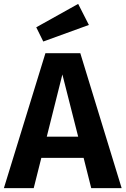

<svg xmlns="http://www.w3.org/2000/svg" viewBox="-29 -965 644 985"><path d="M372 -264 291 -583 211 -264ZM400 -155H183L144 0H-9L204 -692H383L595 0H439ZM193 -752 157 -825 372 -945 427 -837Z"/></svg>

Font: FiraSans
Style: Regular
Weight: 600
Designer: Carrois Corporate & Edenspiekermann AG
Foundry: Carrois Corporate GbR & Edenspiekermann AG
Version: Version 3.106;PS 003.106;hotconv 1.0.70;makeotf.lib2.5.58329